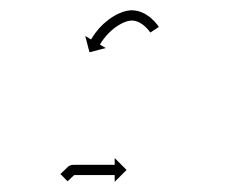

<svg xmlns="http://www.w3.org/2000/svg" viewBox="-20 -518 466 375"><path d="M114.1 -193.5C108.6 -188.5 103.2 -183.3 98 -178.1L112 -163.9C117.1 -168.9 122.2 -173.8 127.5 -178.6C127.8 -178.9 125.9 -178.2 124.1 -177.5C122.2 -176.8 120.4 -176 120.9 -176C121.8 -176 122.7 -176 123.6 -176L123.6 -176L123.6 -176C125 -176 126.4 -176.1 127.7 -176.1C129.5 -176.1 131.3 -176.1 133.1 -176.1C135.2 -176.1 137.4 -176.1 139.5 -176.1C141.8 -176.1 144.2 -176.1 146.6 -176.1C149.1 -176.1 151.6 -176.1 154.2 -176.1C156.8 -176.1 159.4 -176.1 162 -176.1C164.6 -176.1 167.2 -176.1 169.8 -176.1C172.4 -176.1 174.9 -176.1 177.4 -176.1C179.8 -176.1 182.2 -176.1 184.5 -176.1C186.6 -176.1 188.8 -176.1 190.9 -176.1C192.7 -176.1 194.5 -176.1 196.2 -176.1C197.6 -176.1 199 -176.1 200.4 -176.1C201.3 -176.1 202.2 -176.1 203.1 -176.1C203.4 -176.1 203.7 -176.1 204 -176.1L204 -162.9L227.2 -186.1L204 -209.3L204 -196.1C203.7 -196.1 203.4 -196.1 203.1 -196.1C202.2 -196.1 201.3 -196.1 200.4 -196.1C199 -196.1 197.6 -196.1 196.2 -196.1C194.5 -196.1 192.7 -196.1 190.9 -196.1C188.8 -196.1 186.6 -196.1 184.5 -196.1C182.1 -196.1 179.8 -196.1 177.4 -196.1C174.9 -196.1 172.4 -196.1 169.8 -196.1C167.2 -196.1 164.6 -196.1 162 -196.1C159.4 -196.1 156.8 -196.1 154.1 -196.1C151.6 -196.1 149.1 -196.1 146.5 -196.1C144.2 -196.1 141.8 -196.1 139.4 -196.1C137.3 -196.1 135.2 -196.1 133.1 -196.1C131.3 -196.1 129.5 -196.1 127.7 -196.1C126.3 -196.1 124.9 -196 123.5 -196L123.5 -196L123.5 -196C122.5 -196 121.6 -196 120.7 -196C120.2 -196 118.7 -195.5 117.3 -194.9C115.8 -194.4 114.4 -193.7 114.1 -193.5ZM273 -455.3C273.2 -455 273.4 -454.7 273.6 -454.4L290.3 -465.4C290.1 -465.8 289.9 -466.1 289.6 -466.5C289.6 -466.5 289.6 -466.5 289.6 -466.5C289.5 -466.6 289.5 -466.6 289.5 -466.6C288.5 -468 287.5 -469.3 286.5 -470.7C286.5 -470.7 286.5 -470.7 286.4 -470.8C286.4 -470.8 286.3 -470.9 286.3 -470.9C284.6 -472.9 282.9 -474.9 281.1 -476.9C281.1 -476.9 281 -476.9 281 -477C280.9 -477.1 280.8 -477.1 280.8 -477.1C278.4 -479.5 275.9 -481.8 273.3 -484.1C273.3 -484.1 273.2 -484.1 273.1 -484.2C273 -484.3 272.9 -484.4 272.9 -484.4C269.7 -486.8 266.4 -489 263 -491C263 -491 262.9 -491.1 262.7 -491.2C262.6 -491.3 262.4 -491.3 262.4 -491.3C258.6 -493.3 254.6 -494.9 250.4 -496.2C250.4 -496.2 250.2 -496.2 250 -496.3C249.8 -496.4 249.6 -496.4 249.6 -496.4C245.2 -497.4 240.7 -497.9 236.2 -498C236.2 -498 235.9 -497.9 235.7 -497.9C235.4 -497.9 235.1 -497.9 235.1 -497.9C230.4 -497.5 225.7 -496.5 221.2 -495.2C221.2 -495.2 221 -495.2 220.8 -495.1C220.7 -495.1 220.5 -495 220.5 -495C215.8 -493.3 211.2 -491.3 206.7 -489.1C206.7 -489.1 206.6 -489 206.5 -489C206.4 -488.9 206.3 -488.8 206.3 -488.8C202 -486.4 197.8 -483.8 193.7 -480.9C193.7 -480.9 193.7 -480.9 193.6 -480.8C193.5 -480.8 193.4 -480.7 193.4 -480.7C189.7 -477.9 186.1 -474.9 182.6 -471.8C182.6 -471.8 182.5 -471.8 182.5 -471.7C182.4 -471.6 182.3 -471.6 182.3 -471.6C179.3 -468.7 176.4 -465.7 173.5 -462.6C173.5 -462.6 173.5 -462.5 173.4 -462.5C173.4 -462.4 173.3 -462.4 173.3 -462.4C171 -459.7 168.8 -457 166.6 -454.1C166.6 -454.1 166.6 -454.1 166.5 -454C166.5 -454 166.5 -454 166.5 -454C164.8 -451.7 163.3 -449.5 161.8 -447.2C161.8 -447.2 161.7 -447.2 161.7 -447.2C161.7 -447.1 161.7 -447.1 161.7 -447.1C160.7 -445.6 159.8 -444.1 158.9 -442.6C158.9 -442.6 158.8 -442.6 158.8 -442.6C158.8 -442.6 158.8 -442.5 158.8 -442.5C158.5 -442 158.2 -441.5 157.9 -441L146.5 -447.6L154.8 -415.9L186.5 -424.2L175.2 -430.9C175.4 -431.4 175.7 -431.9 176 -432.4C176 -432.4 176 -432.3 176 -432.3C176 -432.3 176 -432.3 176 -432.3C176.8 -433.6 177.6 -435 178.5 -436.3C178.5 -436.3 178.5 -436.2 178.4 -436.2C178.4 -436.2 178.4 -436.1 178.4 -436.1C179.7 -438.2 181.2 -440.2 182.6 -442.1C182.6 -442.1 182.6 -442.1 182.5 -442C182.5 -442 182.5 -441.9 182.5 -441.9C184.4 -444.5 186.4 -446.9 188.5 -449.3C188.5 -449.3 188.4 -449.3 188.4 -449.2C188.3 -449.1 188.3 -449.1 188.3 -449.1C190.8 -451.9 193.4 -454.5 196.2 -457.1C196.2 -457.1 196.1 -457.1 196 -457C196 -456.9 195.9 -456.9 195.9 -456.9C199 -459.6 202.2 -462.3 205.5 -464.8C205.5 -464.8 205.4 -464.7 205.3 -464.6C205.2 -464.6 205.2 -464.5 205.2 -464.5C208.7 -467 212.4 -469.3 216.2 -471.4C216.2 -471.4 216 -471.4 215.9 -471.3C215.8 -471.3 215.7 -471.2 215.7 -471.2C219.5 -473.1 223.3 -474.8 227.3 -476.2C227.3 -476.2 227.1 -476.1 226.9 -476.1C226.8 -476 226.6 -476 226.6 -476C230 -476.9 233.5 -477.7 237 -478C237 -478 236.7 -478 236.4 -478C236.1 -478 235.9 -478 235.9 -478C239.1 -477.9 242.2 -477.5 245.4 -476.9C245.4 -476.9 245.1 -476.9 244.9 -477C244.7 -477 244.5 -477.1 244.5 -477.1C247.6 -476.1 250.6 -474.9 253.5 -473.5C253.5 -473.5 253.3 -473.5 253.2 -473.6C253 -473.7 252.8 -473.8 252.8 -473.8C255.6 -472.2 258.2 -470.4 260.8 -468.5C260.8 -468.5 260.7 -468.6 260.6 -468.6C260.5 -468.7 260.4 -468.8 260.4 -468.8C262.5 -466.9 264.7 -465 266.7 -463C266.7 -463 266.6 -463.1 266.5 -463.1C266.5 -463.2 266.4 -463.3 266.4 -463.3C267.9 -461.6 269.4 -459.9 270.9 -458.2C270.9 -458.2 270.8 -458.3 270.8 -458.3C270.7 -458.4 270.7 -458.4 270.7 -458.4C271.5 -457.3 272.4 -456.2 273.1 -455.1C273.1 -455.1 273.1 -455.2 273.1 -455.2C273.1 -455.3 273 -455.3 273 -455.3Z"/></svg>

Font: FRB American Cursive Just Arrows Semibold
Style: Italic
Weight: 600
Italic angle: -25°
Version: Version 2.0;Modular Font Editor K font №1